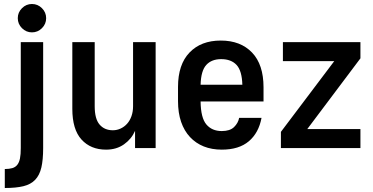

<svg xmlns="http://www.w3.org/2000/svg" viewBox="-20 -741 1865 961"><path d="M4 105Q26 105 41.5 100.5Q57 96 66.5 84Q76 72 80 52Q84 32 84 0V-530H196V0Q196 59 187 97.5Q178 136 156 159Q134 182 97 191Q60 200 4 200ZM140 -579Q111 -579 90 -600Q69 -621 69 -650Q69 -679 90 -700Q111 -721 140 -721Q169 -721 190 -700Q211 -679 211 -650Q211 -621 190 -600Q169 -579 140 -579Z M511 8Q434 8 388 -42.5Q342 -93 342 -196V-530H454V-209Q454 -146 478.5 -117.5Q503 -89 545 -89Q565 -89 583.5 -97.5Q602 -106 616 -121.5Q630 -137 638 -159.5Q646 -182 646 -209V-530H759V0H656V-86Q638 -45 600.5 -18.5Q563 8 511 8Z M1090 8Q1040 8 1000 -8Q960 -24 931 -55Q902 -86 886.5 -131Q871 -176 871 -235V-306Q871 -418 928.5 -478Q986 -538 1085 -538Q1184 -538 1241.5 -478Q1299 -418 1299 -304V-233H984Q985 -151 1013 -118Q1041 -85 1090 -85Q1131 -85 1151.5 -105Q1172 -125 1177 -151H1289Q1275 -76 1225.5 -34Q1176 8 1090 8ZM1087 -445Q1039 -445 1012.5 -416Q986 -387 984 -317H1193Q1191 -387 1164 -416Q1137 -445 1087 -445Z M1386 -81 1653 -435H1396V-530H1784V-449L1518 -95H1784V0H1386Z"/></svg>

Font: Golos UI Medium
Style: Regular
Weight: 500
Designer: A.Korolkova, Vitaly Kuzmin
Foundry: ParaType Ltd
Version: Version 2.000